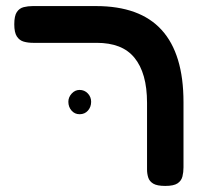

<svg xmlns="http://www.w3.org/2000/svg" viewBox="-20 -603 673 632"><path d="M524 9Q497 9 484.5 1.5Q472 -6 468 -18.5Q464 -31 464 -45V-264Q464 -314 453.5 -351Q443 -388 422.5 -413Q402 -438 371 -450Q340 -462 298 -462H89Q72 -462 58 -466Q44 -470 35.5 -483Q27 -496 27 -523Q27 -551 35.5 -563.5Q44 -576 58 -579.5Q72 -583 88 -583H296Q368 -583 422 -563.5Q476 -544 512 -504.5Q548 -465 566 -405.5Q584 -346 584 -267V-52Q584 -36 580.5 -22Q577 -8 564.5 0.5Q552 9 524 9ZM242 -227Q226 -227 215.5 -239Q205 -251 205 -268Q205 -283 216 -295Q227 -307 242 -307Q258 -307 269 -295.5Q280 -284 280 -268Q280 -251 269.5 -239Q259 -227 242 -227Z"/></svg>

Font: Fredoka SemiExpanded Medium
Style: Regular
Weight: 500
Width: 6
Designer: Ben Nathan
Foundry: Milena B. Brandão, Ben Nathan
Version: Version 2.001